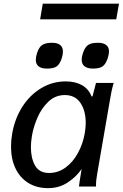

<svg xmlns="http://www.w3.org/2000/svg" viewBox="-20 -990 652 1019"><path d="M38.5 -212Q38.5 -245 44.5 -280Q58 -359.5 98.2 -422.8Q138.5 -486 198.5 -522Q258.5 -558 328.5 -558Q380 -558 415.5 -537.8Q451 -517.5 466.5 -477L471.5 -480L489.5 -550H583.5Q576 -525 571.5 -503.2Q567 -481.5 562.5 -453.5L496 -68.5Q492 -44.5 490.8 -32.8Q489.5 -21 489.5 0H399Q400.5 -14 403 -29.8Q405.5 -45.5 408 -61L413 -93Q386 -52.5 340 -22Q294 8.5 235.5 8.5Q174.5 8.5 130 -19.2Q85.5 -47 62 -96.8Q38.5 -146.5 38.5 -212ZM430 -283.5Q435 -314.5 435 -337.5Q435 -402 407 -443.8Q379 -485.5 324 -485.5Q274 -485.5 237.2 -450.8Q200.5 -416 179 -366.2Q157.5 -316.5 149.5 -269Q144 -236 144 -208.5Q144 -150.5 166.2 -111.2Q188.5 -72 240.5 -72Q289 -72 328.8 -101.5Q368.5 -131 394.5 -179.5Q420.5 -228 430 -283.5ZM170 -672.5Q170 -688.5 176.5 -708Q186.5 -740 204.5 -751.5Q222.5 -763 255.5 -763Q314 -763 314 -716Q314 -699.5 307.5 -680Q297 -648.5 280.2 -637.2Q263.5 -626 230 -626Q170 -626 170 -672.5ZM413.5 -673.5Q413.5 -688.5 420 -707.5Q427.5 -730 437.5 -741.8Q447.5 -753.5 462 -758.2Q476.5 -763 499.5 -763Q528 -763 543.2 -751.5Q558.5 -740 558.5 -716.5Q558.5 -702.5 551.5 -680.5Q541 -649 524.2 -637.5Q507.5 -626 473.5 -626Q444 -626 428.8 -638Q413.5 -650 413.5 -673.5ZM207 -970.5H611.5L597 -887.5H193Z"/></svg>

Font: JuliaMono Medium
Style: Italic
Weight: 500
Italic angle: -9°
Monospace: yes
Designer: cormullion
Foundry: corm
Version: Version 0.054; ttfautohint (v1.8.4)